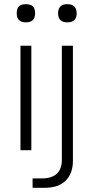

<svg xmlns="http://www.w3.org/2000/svg" viewBox="-20 -719 467 919"><path d="M130 0H78V-500H130ZM179 135Q276 135 276 46V-500H329V51Q329 111 294.5 145.5Q260 180 193 180H136V135ZM148 -655Q148 -612 104 -612Q60 -612 60 -655Q60 -678 70.5 -688.5Q81 -699 104 -699Q127 -699 137.5 -688.5Q148 -678 148 -655ZM302 -699Q347 -699 347 -655Q347 -612 303 -612Q258 -612 258 -655Q258 -699 302 -699Z"/></svg>

Font: Fivo Sans Light
Style: Regular
Weight: 300
Designer: Alexander Slobzheninov
Foundry: Alexander Slobzheninov
Version: 1.0